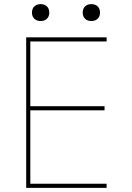

<svg xmlns="http://www.w3.org/2000/svg" viewBox="-20 -911 640 931"><path d="M107 0V-730H497V-710H127V-396H487V-376H127V-20H497V0ZM177 -809Q158 -809 146.5 -820Q135 -831 135 -850Q135 -869 146.5 -880Q158 -891 177 -891Q196 -891 207.5 -880Q219 -869 219 -850Q219 -831 207.5 -820Q196 -809 177 -809ZM423 -809Q404 -809 392.5 -820Q381 -831 381 -850Q381 -869 392.5 -880Q404 -891 423 -891Q442 -891 453.5 -880Q465 -869 465 -850Q465 -831 453.5 -820Q442 -809 423 -809Z"/></svg>

Font: M PLUS Code Latin Expanded Thin
Style: Regular
Weight: 250
Width: 7
Designer: Coji Morishita
Foundry: UNDERFOREST DESIGN
Version: Version 1.002; ttfautohint (v1.8.3)